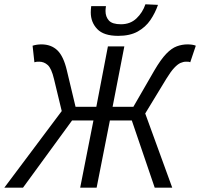

<svg xmlns="http://www.w3.org/2000/svg" viewBox="-54 -872 930 892"><path d="M-34 0 232.8 -356 196.8 -505.1Q185.2 -554.2 167.8 -569.8Q150.5 -585.4 128.2 -585.4Q122 -585.4 116.9 -585.1Q111.8 -584.7 105.8 -582.7L97.4 -659.6Q106.8 -662.7 117 -664.2Q127.2 -665.8 138.3 -665.8Q183.9 -665.8 212.7 -638.1Q241.4 -610.3 256.7 -544.5L297 -375.8H393.5L447.3 -656.3H523.6L469.1 -375.8H565.6L663 -544.5Q693.1 -596 718.2 -622Q743.2 -648 767.6 -656.9Q791.9 -665.8 817.4 -665.8Q828.6 -665.8 838.9 -664.2Q849.2 -662.7 855.7 -659.6L829.8 -582.7Q825.8 -584.7 821.4 -585.1Q817 -585.4 810.3 -585.4Q797.7 -585.4 784.4 -579.5Q771.2 -573.5 755.4 -556.7Q739.5 -539.9 719 -506.4L620.7 -344.8L746.2 0H664.8L558.4 -312.2H456.5L394.9 0H318.5L380.1 -312.2H280.7L52.8 0ZM495.1 -705.4Q427.9 -705.4 397.8 -737Q367.7 -768.5 367.7 -814.4Q367.7 -820.8 368.2 -827.6Q368.7 -834.4 369.7 -843.4H438.2Q437.2 -835.1 436.7 -830.8Q436.2 -826.5 436.2 -820.8Q436.2 -794.1 451.9 -776.7Q467.6 -759.3 508 -759.3Q551.4 -759.3 580 -786.5Q608.6 -813.6 621.6 -852.1L680 -849.4Q667 -811.8 644.7 -778.9Q622.3 -746 586.1 -725.7Q550 -705.4 495.1 -705.4Z"/></svg>

Font: Source Sans 3 VF
Style: Italic
Weight: 200
Italic angle: -11°
Designer: Paul D. Hunt
Foundry: Adobe Systems Incorporated
Version: Version 3.042;hotconv 1.0.118;makeotfexe 2.5.65603